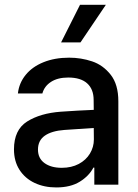

<svg xmlns="http://www.w3.org/2000/svg" viewBox="-20 -781 583 812"><path d="M237.3 -308.6Q270.5 -311 309.8 -313.2Q349.1 -315.4 376.5 -316.4L376 -358.4Q376 -403.8 348.6 -428.5Q321.3 -453.1 268.6 -453.1Q224.1 -453.1 195.8 -434.8Q167.5 -416.5 159.2 -385.7H55.7Q60.5 -429.7 88.4 -464.1Q116.2 -498.5 163.8 -517.8Q211.4 -537.1 272.5 -537.1Q322.8 -537.1 369.4 -521.5Q416 -505.9 448.2 -464.8Q480.5 -423.8 480.5 -352.5V0H378.9V-72.3H375Q356.9 -37.1 317.6 -12.7Q278.3 11.7 217.8 11.7Q167 11.7 126.5 -7.3Q85.9 -26.4 62.5 -62.7Q39.1 -99.1 39.1 -149.4Q39.1 -231.9 94.7 -267.1Q150.4 -302.2 237.3 -308.6ZM241.2 -71.3Q282.2 -71.3 313 -87.6Q343.8 -104 360.4 -131.6Q377 -159.2 377 -191.4L376.5 -239.7L252 -231.4Q198.7 -227.5 169.7 -207.3Q140.6 -187 140.6 -148.4Q140.6 -111.3 168.2 -91.3Q195.8 -71.3 241.2 -71.3ZM318.4 -760.7H427.7L320.3 -601.6H238.3Z"/></svg>

Font: WEMIX Pretendard Medium
Style: Regular
Weight: 500
Designer: Base glyphs from Inter by Rasmus Andersson; Hangeul glyphs from Noto Sans CJK(Source Han Sans) by Jang Soo-young and Kan
Foundry: Kil Hyung-jin
Version: Version 1.000